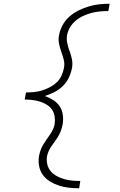

<svg xmlns="http://www.w3.org/2000/svg" viewBox="-20 -853 640 1026"><path d="M403 153Q375 153 348 150Q321 147 296 139Q271 131 248.5 117.5Q226 104 210.5 83.5Q195 63 189.5 36.5Q184 10 188 -17Q191 -33 196 -48Q201 -63 209 -77Q217 -91 226.5 -104.5Q236 -118 245.5 -131.5Q255 -145 262 -159.5Q269 -174 272 -189Q275 -210 272 -230.5Q269 -251 258 -267Q247 -283 230 -293.5Q213 -304 194 -310Q175 -316 154 -318.5Q133 -321 112 -321L113 -327L119 -359Q140 -359 161.5 -361Q183 -363 204 -369.5Q225 -376 245.5 -386.5Q266 -397 282.5 -412.5Q299 -428 308.5 -448.5Q318 -469 322 -491Q326 -513 320.5 -534.5Q315 -556 307.5 -576.5Q300 -597 295.5 -619Q291 -641 295 -663Q300 -691 314 -717.5Q328 -744 350.5 -764Q373 -784 399.5 -797Q426 -810 454 -818.5Q482 -827 510 -830Q538 -833 566 -833L559 -794Q537 -794 514.5 -792Q492 -790 469.5 -784Q447 -778 425 -768Q403 -758 384.5 -742.5Q366 -727 354 -706.5Q342 -686 338 -663Q335 -642 339.5 -622Q344 -602 350 -584L351 -583Q359 -561 364 -538Q369 -515 365 -491Q360 -464 348 -438.5Q336 -413 316 -393.5Q296 -374 271 -361Q246 -348 219 -340Q243 -332 263.5 -319Q284 -306 298 -286Q312 -266 315.5 -240.5Q319 -215 315 -189Q312 -174 307 -159Q302 -144 294 -129.5Q286 -115 276.5 -102Q267 -89 257.5 -75.5Q248 -62 241 -47.5Q234 -33 231 -17Q228 5 233 26Q238 47 251.5 62.5Q265 78 283.5 88Q302 98 322.5 104Q343 110 365 112Q387 114 409 114Z"/></svg>

Font: Iosevka Curly XLtEx
Style: Italic
Weight: 200
Width: 7
Italic angle: -9°
Monospace: yes
Designer: Belleve Invis
Foundry: Belleve Invis
Version: Version 11.1.0; ttfautohint (v1.8.3)